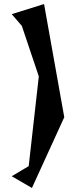

<svg xmlns="http://www.w3.org/2000/svg" viewBox="-20 -800 375 950"><path d="M38 72 138 130 298 -220 198 -780 38 -730 88 -672 172 -422 122 22Z"/></svg>

Font: Digital Distortion
Style: Regular
Weight: 400
Version: Version 1